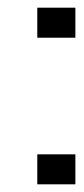

<svg xmlns="http://www.w3.org/2000/svg" viewBox="-20 -480 220 500"><path d="M176.3 0H77.1V-78.1H176.3ZM176.3 -381.8H77.1V-460H176.3Z"/></svg>

Font: Federov2
Style: Regular
Weight: 400
Designer: Olexa M. Volochay | Cyreal.org
Foundry: Olexa M. Volochay | Cyreal.org
Version: Version 1.000